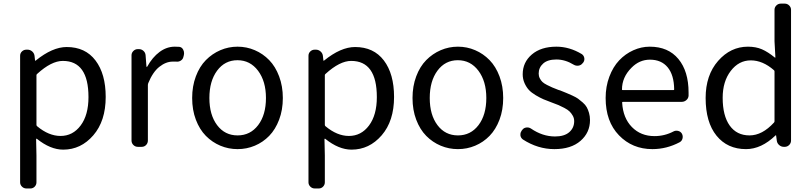

<svg xmlns="http://www.w3.org/2000/svg" viewBox="-20 -816 4508 1067"><path d="M127 231.4Q112.3 231.4 102.1 221.2Q91.8 210.9 91.8 197.3V-505.9Q91.8 -520.5 102.1 -530.3Q112.3 -540 127 -540H132.8Q147.5 -540 158.7 -530.3Q169.9 -520.5 171.9 -505.9L174.8 -479.5Q174.8 -478.5 176.3 -478.5Q177.7 -478.5 178.7 -479.5Q271.5 -554.7 350.6 -554.7Q454.1 -554.7 510.7 -480Q567.4 -405.3 567.4 -277.3Q567.4 -143.6 498.5 -64Q429.7 15.6 331.1 15.6Q259.8 15.6 184.6 -44.9Q183.6 -45.9 182.1 -44.9Q180.7 -43.9 180.7 -43L182.6 47.9V197.3Q182.6 210.9 172.9 221.2Q163.1 231.4 148.4 231.4ZM316.4 -60.5Q384.8 -60.5 428.2 -118.7Q471.7 -176.8 471.7 -276.4Q471.7 -477.5 329.1 -477.5Q265.6 -477.5 186.5 -405.3Q182.6 -402.3 182.6 -398.4V-122.1Q182.6 -117.2 186.5 -114.3Q251 -60.5 316.4 -60.5Z M746.1 0Q731.4 0 721.2 -10.3Q710.9 -20.5 710.9 -35.2V-508.8Q710.9 -522.5 721.2 -532.7Q731.4 -543 746.1 -543H752Q766.6 -543 777.3 -533.2Q788.1 -523.4 789.1 -508.8L793.9 -445.3Q793.9 -444.3 795.4 -444.3Q796.9 -444.3 797.9 -445.3Q827.1 -498 866.7 -527.3Q906.2 -556.6 951.2 -556.6Q965.8 -556.6 976.6 -555.7Q991.2 -553.7 998 -540Q1002.9 -531.2 1002.9 -520.5Q1002.9 -515.6 1002 -510.7L999 -499Q996.1 -486.3 984.4 -479Q972.7 -471.7 959 -473.6Q950.2 -473.6 939.5 -473.6Q902.3 -473.6 865.7 -444.8Q829.1 -416 803.7 -353.5Q801.8 -348.6 801.8 -344.7V-35.2Q801.8 -20.5 792 -10.3Q782.2 0 767.6 0Z M1047.9 -271.5Q1047.9 -336.9 1068.4 -391.6Q1088.9 -446.3 1124 -481.9Q1159.2 -517.6 1204.6 -537.1Q1250 -556.6 1300.3 -556.6Q1350.6 -556.6 1396 -537.1Q1441.4 -517.6 1476.1 -481.9Q1510.7 -446.3 1531.2 -391.6Q1551.8 -336.9 1551.8 -271.5Q1551.8 -205.1 1531.2 -150.9Q1510.7 -96.7 1476.1 -61Q1441.4 -25.4 1396 -6.3Q1350.6 12.7 1300.3 12.7Q1250 12.7 1204.6 -6.3Q1159.2 -25.4 1124 -61Q1088.9 -96.7 1068.4 -150.9Q1047.9 -205.1 1047.9 -271.5ZM1458 -271.5Q1458 -364.3 1414.1 -422.9Q1370.1 -481.4 1299.8 -481.4Q1229.5 -481.4 1186.5 -423.3Q1143.6 -365.2 1143.6 -271.5Q1143.6 -177.7 1186.5 -120.6Q1229.5 -63.5 1300.3 -63.5Q1371.1 -63.5 1414.6 -120.6Q1458 -177.7 1458 -271.5Z M1729.5 231.4Q1714.8 231.4 1704.6 221.2Q1694.3 210.9 1694.3 197.3V-505.9Q1694.3 -520.5 1704.6 -530.3Q1714.8 -540 1729.5 -540H1735.4Q1750 -540 1761.2 -530.3Q1772.5 -520.5 1774.4 -505.9L1777.3 -479.5Q1777.3 -478.5 1778.8 -478.5Q1780.3 -478.5 1781.2 -479.5Q1874 -554.7 1953.1 -554.7Q2056.6 -554.7 2113.3 -480Q2169.9 -405.3 2169.9 -277.3Q2169.9 -143.6 2101.1 -64Q2032.2 15.6 1933.6 15.6Q1862.3 15.6 1787.1 -44.9Q1786.1 -45.9 1784.7 -44.9Q1783.2 -43.9 1783.2 -43L1785.2 47.9V197.3Q1785.2 210.9 1775.4 221.2Q1765.6 231.4 1751 231.4ZM1918.9 -60.5Q1987.3 -60.5 2030.8 -118.7Q2074.2 -176.8 2074.2 -276.4Q2074.2 -477.5 1931.6 -477.5Q1868.2 -477.5 1789.1 -405.3Q1785.2 -402.3 1785.2 -398.4V-122.1Q1785.2 -117.2 1789.1 -114.3Q1853.5 -60.5 1918.9 -60.5Z M2272.5 -271.5Q2272.5 -336.9 2293 -391.6Q2313.5 -446.3 2348.6 -481.9Q2383.8 -517.6 2429.2 -537.1Q2474.6 -556.6 2524.9 -556.6Q2575.2 -556.6 2620.6 -537.1Q2666 -517.6 2700.7 -481.9Q2735.4 -446.3 2755.9 -391.6Q2776.4 -336.9 2776.4 -271.5Q2776.4 -205.1 2755.9 -150.9Q2735.4 -96.7 2700.7 -61Q2666 -25.4 2620.6 -6.3Q2575.2 12.7 2524.9 12.7Q2474.6 12.7 2429.2 -6.3Q2383.8 -25.4 2348.6 -61Q2313.5 -96.7 2293 -150.9Q2272.5 -205.1 2272.5 -271.5ZM2682.6 -271.5Q2682.6 -364.3 2638.7 -422.9Q2594.7 -481.4 2524.4 -481.4Q2454.1 -481.4 2411.1 -423.3Q2368.2 -365.2 2368.2 -271.5Q2368.2 -177.7 2411.1 -120.6Q2454.1 -63.5 2524.9 -63.5Q2595.7 -63.5 2639.2 -120.6Q2682.6 -177.7 2682.6 -271.5Z M2885.7 -41Q2874 -49.8 2872.1 -63.5Q2872.1 -66.4 2872.1 -69.3Q2872.1 -80.1 2878.9 -89.8L2882.8 -94.7Q2890.6 -105.5 2904.8 -107.4Q2918.9 -109.4 2930.7 -101.6Q2995.1 -57.6 3064.5 -57.6Q3116.2 -57.6 3143.6 -81.5Q3170.9 -105.5 3170.9 -142.6Q3170.9 -159.2 3163.1 -172.9Q3155.3 -186.5 3145.5 -196.3Q3135.7 -206.1 3116.2 -216.3Q3096.7 -226.6 3084 -231.9Q3071.3 -237.3 3046.9 -246.1Q3019.5 -255.9 3000.5 -264.2Q2981.4 -272.5 2957.5 -286.6Q2933.6 -300.8 2919.4 -315.9Q2905.3 -331.1 2895 -354Q2884.8 -377 2884.8 -403.3Q2884.8 -469.7 2935.5 -513.2Q2986.3 -556.6 3072.3 -556.6Q3144.5 -556.6 3212.9 -515.6Q3224.6 -507.8 3227.1 -493.7Q3229.5 -479.5 3220.7 -467.8L3217.8 -464.8Q3209 -453.1 3194.8 -451.2Q3180.7 -449.2 3168.9 -456.1Q3121.1 -485.4 3072.3 -485.4Q3023.4 -485.4 2998.5 -462.9Q2973.6 -440.4 2973.6 -407.2Q2973.6 -392.6 2980 -380.4Q2986.3 -368.2 2994.6 -360.4Q3002.9 -352.5 3020 -343.8Q3037.1 -335 3048.8 -330.1Q3060.5 -325.2 3083 -316.4Q3089.8 -314.5 3092.8 -313.5Q3117.2 -303.7 3127.9 -299.3Q3138.7 -294.9 3160.2 -285.2Q3181.6 -275.4 3192.4 -267.6Q3203.1 -259.8 3218.3 -246.6Q3233.4 -233.4 3240.7 -220.2Q3248 -207 3253.4 -188.5Q3258.8 -169.9 3258.8 -148.4Q3258.8 -79.1 3206.1 -33.2Q3153.3 12.7 3061 12.7Q2968.8 12.7 2885.7 -41Z M3605.5 12.7Q3494.1 12.7 3419.9 -64Q3345.7 -140.6 3345.7 -271.5Q3345.7 -335 3366.2 -389.6Q3386.7 -444.3 3420.9 -480.5Q3455.1 -516.6 3499.5 -536.6Q3543.9 -556.6 3590.8 -556.6Q3693.4 -556.6 3750 -488.3Q3806.6 -419.9 3806.6 -301.8Q3806.6 -293 3806.6 -284.2Q3805.7 -269.5 3794.4 -259.8Q3783.2 -250 3768.6 -250H3441.4Q3436.5 -250 3437.5 -245.1Q3442.4 -160.2 3491.7 -109.9Q3541 -59.6 3617.2 -59.6Q3673.8 -59.6 3723.6 -85.9Q3735.4 -91.8 3749 -88.4Q3762.7 -85 3769.5 -73.2Q3776.4 -60.5 3772.9 -46.4Q3769.5 -32.2 3756.8 -25.4Q3684.6 12.7 3605.5 12.7ZM3436.5 -318.4Q3436.5 -315.4 3440.4 -315.4H3722.7Q3726.6 -315.4 3726.6 -319.3Q3726.6 -319.3 3726.6 -319.3Q3725.6 -399.4 3690.4 -441.9Q3655.3 -484.4 3591.8 -484.4Q3533.2 -484.4 3489.3 -439.5Q3436.5 -386.7 3436.5 -318.4Z M4126 12.7Q4022.5 12.7 3961.9 -62Q3901.4 -136.7 3901.4 -271.5Q3901.4 -398.4 3970.7 -477.5Q4040 -556.6 4136.7 -556.6Q4180.7 -556.6 4214.4 -542Q4248 -527.3 4286.1 -496.1Q4287.1 -495.1 4288.1 -495.6Q4289.1 -496.1 4289.1 -497.1L4284.2 -586.9V-761.7Q4284.2 -775.4 4294.4 -785.6Q4304.7 -795.9 4319.3 -795.9H4340.8Q4355.5 -795.9 4365.7 -785.6Q4376 -775.4 4376 -761.7V-35.2Q4376 -20.5 4365.7 -10.3Q4355.5 0 4340.8 0H4335.9Q4321.3 0 4310.1 -9.8Q4298.8 -19.5 4296.9 -34.2L4293 -63.5Q4293 -64.5 4292 -64.5Q4291 -64.5 4290 -63.5Q4210.9 12.7 4126 12.7ZM4145.5 -63.5Q4215.8 -63.5 4281.2 -134.8Q4284.2 -137.7 4284.2 -142.6V-418.9Q4284.2 -422.9 4281.2 -425.8Q4218.8 -480.5 4152.3 -480.5Q4085.9 -480.5 4041 -421.9Q3996.1 -363.3 3996.1 -272.5Q3996.1 -172.9 4035.2 -118.2Q4074.2 -63.5 4145.5 -63.5Z"/></svg>

Font: Gen Jyuu GothicL Regular
Style: Regular
Weight: 400
Designer: [Source Han Sans]
Ryoko NISHIZUKA  (kana & ideographs); Paul D. Hunt (Latin, Greek & Cyrillic); Wenlong ZHANG  (bopomofo
Version: Version 1.002.20150607